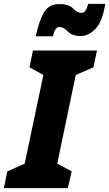

<svg xmlns="http://www.w3.org/2000/svg" viewBox="-56 -976 566 996"><path d="M-36 0 -18 -87 72 -127 169 -587 97 -627 115 -714H447L429 -627L337 -587L241 -127L316 -87L296 0ZM130 -788H219Q228 -836 252 -836Q274 -836 296 -812.5Q318 -789 365 -789Q402 -789 438.5 -825.5Q475 -862 490 -956H401Q390 -909 367 -909Q345 -909 323 -932Q301 -955 252 -955Q194 -955 168.5 -905.5Q143 -856 130 -788Z"/></svg>

Font: Noto Sans Display Condensed Black
Style: Italic
Weight: 900
Width: 3
Italic angle: -192°
Designer: Monotype Design Team
Foundry: Monotype Imaging Inc.
Version: Version 1.900